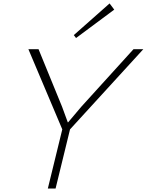

<svg xmlns="http://www.w3.org/2000/svg" viewBox="-20 -1096 853 1116"><path d="M644 -1040 422 -875 409 -892 617 -1076ZM813 -810 387 -344 303 0H258L342 -344L145 -810H204L341 -475L374 -385H376L452 -475L756 -810Z"/></svg>

Font: TypoPRO Sinkin Sans
Style: 200 X Light Italic
Weight: 200
Italic angle: -112°
Designer: Keith Bates
Foundry: K-Type
Version: Sinkin Sans (version 1.0)  by Keith Bates   •   © 2014   www